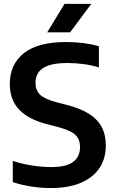

<svg xmlns="http://www.w3.org/2000/svg" viewBox="-20 -968 600 998"><path d="M244.5 9.5Q194 9.5 142.5 1.5Q91 -6.5 46.5 -21.5V-131.5Q77.5 -121 111.8 -114Q146 -107 180 -103.2Q214 -99.5 244.5 -99.5Q325 -99.5 360.5 -126.5Q396 -153.5 396 -203Q396 -245.5 369.8 -268.8Q343.5 -292 274.5 -309.5L224.5 -322.5Q128.5 -347 79.8 -397.8Q31 -448.5 31 -531.5Q31 -633.5 104 -691.5Q177 -749.5 323 -749.5Q370.5 -749.5 414.8 -743.8Q459 -738 494 -727.5V-617.5Q457.5 -629 415 -634.8Q372.5 -640.5 330 -640.5Q269.5 -640.5 233.2 -628Q197 -615.5 180.8 -592.8Q164.5 -570 164.5 -538.5Q164.5 -498.5 188.2 -475.8Q212 -453 274 -436.5L324 -423.5Q394.5 -406 440.2 -377.8Q486 -349.5 508 -308.8Q530 -268 530 -212Q530 -142.5 496 -93Q462 -43.5 398.2 -17Q334.5 9.5 244.5 9.5ZM225.5 -800 315.5 -948H454.5L344.5 -800Z"/></svg>

Font: Encode Sans SC Condensed Thin SemiBold
Style: Regular
Weight: 600
Version: Version 3.002